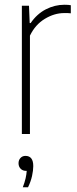

<svg xmlns="http://www.w3.org/2000/svg" viewBox="-20 -564 323 808"><path d="M72 0V-540H102L105 -467H109Q135.5 -505.5 173 -524.8Q210.5 -544 251 -544Q260 -544 266.8 -543.5Q273.5 -543 278 -542V-508Q270.5 -509 264.8 -509Q259 -509 250 -509Q209 -509 168.8 -484.8Q128.5 -460.5 106 -414V0ZM76 224Q84 203 87.8 186.2Q91.5 169.5 92.5 155H89Q75.5 155 66.8 146Q58 137 58 123Q58 109.5 66.2 100.8Q74.5 92 87 92Q120 92 120 135Q120 153 114.8 176.8Q109.5 200.5 98 224Z"/></svg>

Font: Encode Sans Cnd Th
Style: Regular
Weight: 100
Width: 3
Designer: Multiple Designers
Foundry: Impallari Type
Version: Version 3.002; ttfautohint (v1.8.3) -l 8 -r 50 -G 200 -x 14 